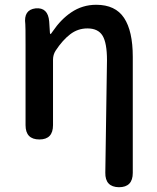

<svg xmlns="http://www.w3.org/2000/svg" viewBox="-20 -584 656 804"><path d="M478 200Q420 199 421 139L428 -332Q428 -404 409.5 -434.5Q391 -465 346 -465Q306 -465 274 -440.5Q242 -416 213 -372Q202 -355 202 -334V-60Q202 0 145 0Q87 0 87 -60V-394Q87 -478 86 -483Q78 -543 129 -549Q181 -554 186 -494L189 -447Q190 -441 191.5 -441Q193 -441 201 -453Q235 -503 278 -532Q325 -564 383 -564Q463 -564 499.5 -509Q536 -454 536 -346V140Q536 200 478 200Z"/></svg>

Font: Resource Han Rounded TW Medium
Style: Regular
Weight: 500
Designer: Cyano Hao (round all glyphs); Ryoko NISHIZUKA 西塚涼子 (kana, bopomofo & ideographs); Paul D. Hunt (Latin, Greek & Cyrillic)
Foundry: Cyano Hao
Version: 0.990